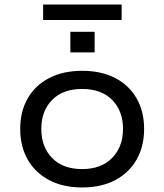

<svg xmlns="http://www.w3.org/2000/svg" viewBox="-20 -817 724 846"><path d="M342 9Q258 9 196.5 -23.5Q135 -56 102 -114Q69 -172 69 -249Q69 -326 102 -383.5Q135 -441 196.5 -473Q258 -505 342 -505Q427 -505 488 -473Q549 -441 582 -383.5Q615 -326 615 -249Q615 -172 582 -114Q549 -56 488 -23.5Q427 9 342 9ZM342 -72Q426 -72 474 -121Q522 -170 522 -249Q522 -328 474.5 -376.5Q427 -425 342 -425Q257 -425 209.5 -376.5Q162 -328 162 -249Q162 -170 209.5 -121Q257 -72 342 -72ZM170 -729V-797H516V-729ZM290 -586V-677H397V-586Z"/></svg>

Font: Nunito Sans 7pt SemiExpanded
Style: Regular
Weight: 400
Width: 6
Designer: Vernon Adams
Foundry: Vernon Adams
Version: Version 3.101;gftools[0.9.27]